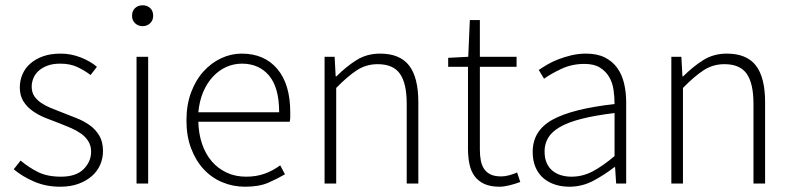

<svg xmlns="http://www.w3.org/2000/svg" viewBox="-20 -695 3002 727"><path d="M208 12Q154 12 109 -7.5Q64 -27 32 -54L58 -87Q89 -61 124 -43.5Q159 -26 211 -26Q268 -26 296.5 -54.5Q325 -83 325 -121Q325 -143 314.5 -160Q304 -177 287 -189Q270 -201 249.5 -210Q229 -219 208 -227Q181 -237 153.5 -248Q126 -259 104 -274.5Q82 -290 68.5 -311.5Q55 -333 55 -364Q55 -390 65 -413.5Q75 -437 95 -454.5Q115 -472 143.5 -482Q172 -492 210 -492Q248 -492 284.5 -478Q321 -464 347 -442L323 -411Q299 -429 272 -441.5Q245 -454 208 -454Q180 -454 160 -446.5Q140 -439 126.5 -427Q113 -415 106.5 -399Q100 -383 100 -367Q100 -346 109.5 -331.5Q119 -317 135 -306Q151 -295 171.5 -286.5Q192 -278 213 -270Q241 -259 269 -248Q297 -237 319.5 -221Q342 -205 356 -181.5Q370 -158 370 -123Q370 -96 359.5 -71.5Q349 -47 328 -28.5Q307 -10 277 1Q247 12 208 12Z M497 0V-480H541V0ZM520 -596Q503 -596 491.5 -607Q480 -618 480 -635Q480 -654 491.5 -664.5Q503 -675 520 -675Q537 -675 548.5 -664.5Q560 -654 560 -635Q560 -618 548.5 -607Q537 -596 520 -596Z M908 12Q862 12 821.5 -5Q781 -22 751 -54.5Q721 -87 703.5 -133.5Q686 -180 686 -239Q686 -298 703.5 -345Q721 -392 750.5 -424.5Q780 -457 817.5 -474.5Q855 -492 895 -492Q981 -492 1030 -434Q1079 -376 1079 -270Q1079 -261 1079 -252Q1079 -243 1077 -234H731Q732 -189 745 -150.5Q758 -112 781.5 -84.5Q805 -57 838 -41.5Q871 -26 912 -26Q951 -26 982.5 -37.5Q1014 -49 1041 -69L1059 -35Q1030 -18 995.5 -3Q961 12 908 12ZM731 -270H1037Q1037 -363 999 -408.5Q961 -454 896 -454Q865 -454 837 -441.5Q809 -429 786.5 -405Q764 -381 749.5 -347Q735 -313 731 -270Z M1209 0V-480H1247L1251 -406H1254Q1291 -443 1330 -467.5Q1369 -492 1419 -492Q1494 -492 1529 -447Q1564 -402 1564 -308V0H1520V-302Q1520 -379 1494.5 -415.5Q1469 -452 1410 -452Q1367 -452 1332 -429.5Q1297 -407 1253 -362V0Z M1872 12Q1837 12 1814 1.5Q1791 -9 1777 -28Q1763 -47 1757.5 -74Q1752 -101 1752 -133V-442H1677V-476L1753 -480L1759 -619H1797V-480H1936V-442H1797V-129Q1797 -106 1800.5 -87.5Q1804 -69 1813 -55.5Q1822 -42 1837.5 -34.5Q1853 -27 1878 -27Q1892 -27 1908.5 -31.5Q1925 -36 1938 -42L1950 -6Q1929 2 1908 7Q1887 12 1872 12Z M2136 12Q2107 12 2082 4Q2057 -4 2038 -20Q2019 -36 2008 -61Q1997 -86 1997 -120Q1997 -200 2071.5 -241.5Q2146 -283 2307 -301Q2307 -328 2303 -355.5Q2299 -383 2286 -404.5Q2273 -426 2251 -439.5Q2229 -453 2193 -453Q2145 -453 2105 -434Q2065 -415 2040 -397L2020 -430Q2033 -439 2051.5 -450Q2070 -461 2093 -470Q2116 -479 2143 -485.5Q2170 -492 2199 -492Q2241 -492 2270 -477.5Q2299 -463 2317 -438Q2335 -413 2343 -379.5Q2351 -346 2351 -307V0H2313L2309 -62H2306Q2269 -33 2226.5 -10.5Q2184 12 2136 12ZM2144 -26Q2186 -26 2224 -46Q2262 -66 2307 -104V-267Q2233 -258 2182 -245Q2131 -232 2100 -214Q2069 -196 2055.5 -173Q2042 -150 2042 -122Q2042 -96 2050 -78Q2058 -60 2072 -48.5Q2086 -37 2104.5 -31.5Q2123 -26 2144 -26Z M2522 0V-480H2560L2564 -406H2567Q2604 -443 2643 -467.5Q2682 -492 2732 -492Q2807 -492 2842 -447Q2877 -402 2877 -308V0H2833V-302Q2833 -379 2807.5 -415.5Q2782 -452 2723 -452Q2680 -452 2645 -429.5Q2610 -407 2566 -362V0Z"/></svg>

Font: Giro Light
Style: Regular
Weight: 300
Designer: Paul D. Hunt
Foundry: Adobe Systems Incorporated
Version: Version 1.000;PS 1.0;hotconv 1.0.88;makeotf.lib2.5.647800